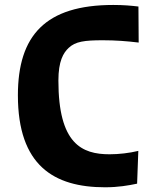

<svg xmlns="http://www.w3.org/2000/svg" viewBox="-20 -762 660 794"><path d="M448.5 -741.5C167.5 -741.5 54 -615 54 -368C54 -77.5 203 12.5 414.5 12.5C469 12.5 511.5 5 547 -2.5L552 -138C515 -129 471.5 -124 433 -124C318 -124 221.5 -167.5 221.5 -429C221.5 -509.5 242 -543.5 264 -564C292 -590.5 329.5 -595.5 405.5 -595.5C458 -595.5 503.5 -592 553.5 -586L552.5 -735C523.5 -738.5 491 -741.5 448.5 -741.5Z"/></svg>

Font: Monaspace Argon ExtraBold
Style: Bold
Weight: 800
Designer: Riley Cran & the Lettermatic Team
Foundry: Lettermatic
Version: Version 1.000 (Monaspace Argon)